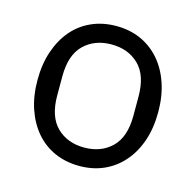

<svg xmlns="http://www.w3.org/2000/svg" viewBox="-85 -616 730 716"><g transform="rotate(15 280.0 -258.0)"><path d="M280 12Q228 12 185 -7Q142 -26 111.5 -61.5Q81 -97 64 -146.5Q47 -196 47 -258Q47 -319 64 -369Q81 -419 111.5 -454.5Q142 -490 185 -509Q228 -528 280 -528Q332 -528 374.5 -509Q417 -490 448 -454.5Q479 -419 496 -369Q513 -319 513 -258Q513 -196 496 -146.5Q479 -97 448 -61.5Q417 -26 374.5 -7Q332 12 280 12ZM280 -59Q345 -59 386 -99Q427 -139 427 -221V-295Q427 -377 386 -417Q345 -457 280 -457Q215 -457 174 -417Q133 -377 133 -295V-221Q133 -139 174 -99Q215 -59 280 -59Z"/></g></svg>

Font: IBM Plex Sans Arabic
Style: Regular
Weight: 400
Designer: Mike Abbink, Paul van der Laan, Pieter van Rosmalen, Wael Morcos, Khajak Apelian
Foundry: Bold Monday
Version: Version 1.1